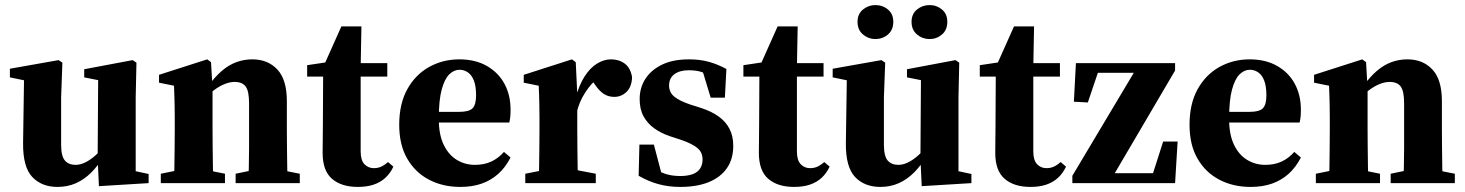

<svg xmlns="http://www.w3.org/2000/svg" viewBox="-20 -722 5778 757"><path d="M207 15Q144 15 107 -24.5Q70 -64 71 -158L75 -429L106 -399L19 -417V-451L211 -485L226 -475L221 -338V-152Q221 -106 236 -89Q251 -72 278 -72Q297 -72 317 -82Q337 -92 356.5 -109.5Q376 -127 392 -149L406 -108H390Q368 -70 340 -42Q312 -14 279 0.5Q246 15 207 15ZM370 12 365 -97V-98L367 -406L312 -417V-449L503 -485L518 -475L515 -338V-47L566 -36V0Z M614 0V-37L703 -55H778L867 -37V0ZM665 0Q667 -24 667.5 -61Q668 -98 668.5 -138Q669 -178 669 -210V-257Q669 -286 668.5 -306.5Q668 -327 667.5 -345.5Q667 -364 666 -384L607 -396V-427L797 -488L812 -477L818 -373V-370V-210Q818 -178 818.5 -138Q819 -98 819.5 -61Q820 -24 822 0ZM909 0V-37L996 -55H1071L1162 -37V0ZM958 0Q960 -24 961 -61Q962 -98 962 -137.5Q962 -177 962 -210V-315Q962 -363 948.5 -381Q935 -399 905 -399Q887 -399 866.5 -391Q846 -383 825 -367.5Q804 -352 785 -330L782 -380H799Q827 -419 854.5 -442.5Q882 -466 912 -477Q942 -488 975 -488Q1036 -488 1073.5 -448Q1111 -408 1111 -323V-210Q1111 -177 1111.5 -137.5Q1112 -98 1112.5 -61Q1113 -24 1115 0Z M1330 -420V-473H1507V-420ZM1391 15Q1326 15 1289 -17Q1252 -49 1252 -119Q1252 -147 1252.5 -170.5Q1253 -194 1253 -227L1254 -420H1191V-465L1298 -481L1250 -448L1326 -618H1405L1402 -456V-440V-125Q1402 -90 1417 -74.5Q1432 -59 1454 -59Q1470 -59 1483 -65Q1496 -71 1510 -83L1531 -65Q1519 -39 1499.5 -21Q1480 -3 1453 6Q1426 15 1391 15Z M1795 15Q1726 15 1671.5 -13.5Q1617 -42 1585.5 -96.5Q1554 -151 1554 -230Q1554 -313 1586 -370.5Q1618 -428 1672 -458Q1726 -488 1791 -488Q1854 -488 1899.5 -462Q1945 -436 1969 -391.5Q1993 -347 1993 -290Q1993 -274 1992 -263Q1991 -252 1988 -239H1616V-281H1791Q1830 -281 1843.5 -295.5Q1857 -310 1857 -346Q1857 -382 1848.5 -404Q1840 -426 1825 -436.5Q1810 -447 1792 -447Q1770 -447 1751.5 -429Q1733 -411 1721.5 -369Q1710 -327 1710 -253Q1710 -192 1729 -152Q1748 -112 1780.5 -92Q1813 -72 1853 -72Q1889 -72 1917 -85Q1945 -98 1967 -123L1993 -101Q1973 -62 1944.5 -36.5Q1916 -11 1879 2Q1842 15 1795 15Z M2051 0V-37L2142 -55H2235L2329 -37V0ZM2103 0Q2105 -24 2105.5 -61Q2106 -98 2106.5 -138Q2107 -178 2107 -210V-257Q2107 -286 2106.5 -307Q2106 -328 2105.5 -346Q2105 -364 2104 -384L2045 -396V-427L2235 -488L2250 -477L2256 -352V-349V-210Q2256 -178 2256.5 -138Q2257 -98 2257.5 -61Q2258 -24 2260 0ZM2253 -275 2226 -335H2249Q2263 -386 2284.5 -420Q2306 -454 2333.5 -471Q2361 -488 2389 -488Q2421 -488 2443.5 -471Q2466 -454 2472 -418Q2471 -380 2450.5 -360Q2430 -340 2402 -340Q2379 -340 2361 -351.5Q2343 -363 2326 -388L2301 -423L2337 -413Q2312 -395 2287.5 -357.5Q2263 -320 2253 -275Z M2662 15Q2616 15 2576 4Q2536 -7 2498 -29L2501 -152H2558L2593 -19H2547V-63Q2576 -46 2602 -37Q2628 -28 2662 -28Q2690 -28 2710 -35Q2730 -42 2740 -57Q2750 -72 2750 -93Q2750 -122 2729 -139Q2708 -156 2664 -171L2621 -185Q2586 -197 2559.5 -216Q2533 -235 2517.5 -263Q2502 -291 2502 -331Q2502 -376 2524.5 -411Q2547 -446 2590 -467Q2633 -488 2697 -488Q2739 -488 2774 -478.5Q2809 -469 2844 -450L2838 -337H2782L2745 -459H2791V-413Q2767 -431 2746.5 -438Q2726 -445 2695 -445Q2660 -445 2639 -429.5Q2618 -414 2618 -385Q2618 -358 2638.5 -341Q2659 -324 2704 -309L2745 -296Q2785 -283 2813 -263Q2841 -243 2856 -214.5Q2871 -186 2871 -147Q2871 -95 2846 -59Q2821 -23 2774.5 -4Q2728 15 2662 15Z M3050 -420V-473H3227V-420ZM3111 15Q3046 15 3009 -17Q2972 -49 2972 -119Q2972 -147 2972.5 -170.5Q2973 -194 2973 -227L2974 -420H2911V-465L3018 -481L2970 -448L3046 -618H3125L3122 -456V-440V-125Q3122 -90 3137 -74.5Q3152 -59 3174 -59Q3190 -59 3203 -65Q3216 -71 3230 -83L3251 -65Q3239 -39 3219.5 -21Q3200 -3 3173 6Q3146 15 3111 15Z M3451 15Q3388 15 3351 -24.5Q3314 -64 3315 -158L3319 -429L3350 -399L3263 -417V-451L3455 -485L3470 -475L3465 -338V-152Q3465 -106 3480 -89Q3495 -72 3522 -72Q3541 -72 3561 -82Q3581 -92 3600.5 -109.5Q3620 -127 3636 -149L3650 -108H3634Q3612 -70 3584 -42Q3556 -14 3523 0.5Q3490 15 3451 15ZM3614 12 3609 -97V-98L3611 -406L3556 -417V-449L3747 -485L3762 -475L3759 -338V-47L3810 -36V0ZM3431 -568Q3404 -568 3382.5 -586Q3361 -604 3361 -636Q3361 -667 3382.5 -684.5Q3404 -702 3431 -702Q3460 -702 3481 -684.5Q3502 -667 3502 -636Q3502 -604 3481 -586Q3460 -568 3431 -568ZM3645 -568Q3617 -568 3595.5 -586Q3574 -604 3574 -636Q3574 -667 3595.5 -684.5Q3617 -702 3645 -702Q3673 -702 3694 -684.5Q3715 -667 3715 -636Q3715 -604 3694 -586Q3673 -568 3645 -568Z M3982 -420V-473H4159V-420ZM4043 15Q3978 15 3941 -17Q3904 -49 3904 -119Q3904 -147 3904.5 -170.5Q3905 -194 3905 -227L3906 -420H3843V-465L3950 -481L3902 -448L3978 -618H4057L4054 -456V-440V-125Q4054 -90 4069 -74.5Q4084 -59 4106 -59Q4122 -59 4135 -65Q4148 -71 4162 -83L4183 -65Q4171 -39 4151.5 -21Q4132 -3 4105 6Q4078 15 4043 15Z M4208 0V-29L4464 -458V-426L4457 -435H4377H4277L4316 -457L4269 -318L4214 -321L4222 -473H4613V-444L4361 -15L4366 -52L4369 -39H4453H4559L4519 -17L4566 -164H4623L4613 0Z M4911 15Q4842 15 4787.5 -13.5Q4733 -42 4701.5 -96.5Q4670 -151 4670 -230Q4670 -313 4702 -370.5Q4734 -428 4788 -458Q4842 -488 4907 -488Q4970 -488 5015.5 -462Q5061 -436 5085 -391.5Q5109 -347 5109 -290Q5109 -274 5108 -263Q5107 -252 5104 -239H4732V-281H4907Q4946 -281 4959.5 -295.5Q4973 -310 4973 -346Q4973 -382 4964.5 -404Q4956 -426 4941 -436.5Q4926 -447 4908 -447Q4886 -447 4867.5 -429Q4849 -411 4837.5 -369Q4826 -327 4826 -253Q4826 -192 4845 -152Q4864 -112 4896.5 -92Q4929 -72 4969 -72Q5005 -72 5033 -85Q5061 -98 5083 -123L5109 -101Q5089 -62 5060.5 -36.5Q5032 -11 4995 2Q4958 15 4911 15Z M5168 0V-37L5257 -55H5332L5421 -37V0ZM5219 0Q5221 -24 5221.5 -61Q5222 -98 5222.5 -138Q5223 -178 5223 -210V-257Q5223 -286 5222.5 -306.5Q5222 -327 5221.5 -345.5Q5221 -364 5220 -384L5161 -396V-427L5351 -488L5366 -477L5372 -373V-370V-210Q5372 -178 5372.5 -138Q5373 -98 5373.5 -61Q5374 -24 5376 0ZM5463 0V-37L5550 -55H5625L5716 -37V0ZM5512 0Q5514 -24 5515 -61Q5516 -98 5516 -137.5Q5516 -177 5516 -210V-315Q5516 -363 5502.5 -381Q5489 -399 5459 -399Q5441 -399 5420.5 -391Q5400 -383 5379 -367.5Q5358 -352 5339 -330L5336 -380H5353Q5381 -419 5408.5 -442.5Q5436 -466 5466 -477Q5496 -488 5529 -488Q5590 -488 5627.5 -448Q5665 -408 5665 -323V-210Q5665 -177 5665.5 -137.5Q5666 -98 5666.5 -61Q5667 -24 5669 0Z"/></svg>

Font: Source Serif 4 36pt
Style: Bold
Weight: 700
Designer: Frank Grießhammer
Foundry: Adobe Systems Incorporated
Version: Version 4.004;hotconv 1.0.116;makeotfexe 2.5.65601